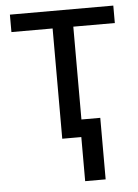

<svg xmlns="http://www.w3.org/2000/svg" viewBox="-52 -577 579 803"><g transform="rotate(-5 237.5 -175.5)"><path d="M454.1 -536.1V-462.9H279.8V-73.2H358.9V185.1H272.9V0H192.9V-462.9H20V-536.1Z"/></g></svg>

Font: Kurinto Seri
Style: Regular
Weight: 400
Designer: Kurinto was developed by Clint Goss from a range of fonts that are compatible with the SIL Open Font License Version 1.1
Foundry: Clinton F. Goss
Version: Version 2.196; July 25, 2020